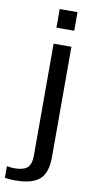

<svg xmlns="http://www.w3.org/2000/svg" viewBox="-178 -698 449 956"><g transform="rotate(10 47.0 -219.5)"><path d="M133 -565H43V-659H133ZM-42 161Q4 161 23.5 143.5Q43 126 43 80V-484H133V73Q133 154 95 187Q57 220 -29 220Q-56 220 -80 216V157Q-59 161 -42 161Z"/></g></svg>

Font: Gamestation Display
Style: Regular
Weight: 400
Designer: Jonas Hecksher
Foundry: Jonas Hecksher, Playtypeª, e-types AS
Version: Version 1.003